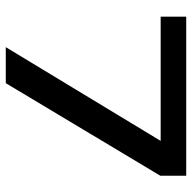

<svg xmlns="http://www.w3.org/2000/svg" viewBox="-20 -660 679 680"><g transform="rotate(90 320.0 -319.5)"><path d="M146.5 0 478.5 -548.5H38.5V-639H602V-547.5L274 0Z"/></g></svg>

Font: Anek Latin Expanded Medium
Style: Regular
Weight: 500
Width: 7
Designer: Yesha Goshar
Foundry: Ek Type
Version: Version 1.003